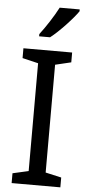

<svg xmlns="http://www.w3.org/2000/svg" viewBox="-62 -979 463 1013"><g transform="rotate(5 169.5 -472.0)"><path d="M318 -934V-944H212C189 -899 146 -833 117 -796V-784H175C222 -820 293 -897 318 -934ZM298 0V-52L214 -71V-642L298 -662V-714H40V-662L124 -642V-71L40 -52V0Z"/></g></svg>

Font: Noto Sans Hebrew Droid
Style: Bold
Weight: 700
Designer: Monotype Design Team
Foundry: Monotype Imaging Inc.
Version: Version 1.100